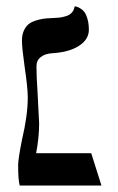

<svg xmlns="http://www.w3.org/2000/svg" viewBox="-20 -574 366 594"><path d="M65.9 -272Q65.9 -302.7 56.2 -367.2Q47.9 -426.3 47.9 -448.2Q47.9 -465.8 53.5 -478.5Q59.1 -491.2 67.4 -498.3Q75.7 -505.4 88.9 -509.8Q102.1 -514.2 113.5 -515.9Q125 -517.6 141.1 -518.1Q155.3 -518.6 163.8 -519.5Q172.4 -520.5 183.8 -523.9Q195.3 -527.3 202.1 -534.9Q209 -542.5 210.9 -554.2Q212.9 -554.2 215.8 -553.7Q218.8 -553.2 226.3 -549.3Q233.9 -545.4 239.7 -538.6Q245.6 -531.7 250.2 -516.8Q254.9 -502 254.9 -481.9Q254.9 -451.7 223.9 -431.9Q192.9 -412.1 140.1 -409.2Q119.1 -407.7 106 -397.5Q92.8 -387.2 92.8 -369.1Q92.8 -336.9 96.2 -288.1Q100.1 -219.7 101.1 -191.9Q101.1 -148.9 91.8 -100.1H262.2L293.9 0H41Q36.1 -17.6 36.1 -63Q36.1 -81.5 47.9 -141.1Q65.9 -217.3 65.9 -272Z"/></svg>

Font: Common Serif
Style: Regular
Weight: 400
Designer: Philipp H. Poll, Khaled Hosny
Foundry: Stefan Peev, Context Ltd.
Version: Version 1.026